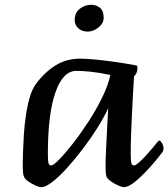

<svg xmlns="http://www.w3.org/2000/svg" viewBox="-20 -769 703 802"><path d="M152 13Q145 13 128.5 6Q112 -1 97 -12Q82 -23 79 -34Q75 -46 75 -77Q75 -96 76 -130Q77 -164 79.5 -204.5Q82 -245 88 -286Q94 -327 104 -361.5Q114 -396 129 -417Q166 -467 211.5 -495.5Q257 -524 315 -524Q333 -524 369.5 -521Q406 -518 452.5 -511.5Q499 -505 548 -496Q554 -495 554 -488Q554 -472 549 -462Q544 -452 540 -452Q540 -449 538.5 -426.5Q537 -404 535 -368Q533 -332 531 -290Q529 -248 527.5 -206Q526 -164 526 -129Q526 -96 529 -87Q532 -78 540 -78Q546 -78 559.5 -89.5Q573 -101 588.5 -118Q604 -135 617 -150.5Q630 -166 637 -175Q643 -182 645 -182Q650 -182 656.5 -171Q663 -160 663 -149Q663 -139 658 -133Q647 -118 626.5 -93.5Q606 -69 582 -44.5Q558 -20 535.5 -3.5Q513 13 497 13Q491 13 474.5 6Q458 -1 442.5 -12Q427 -23 424 -34Q422 -41 421.5 -51.5Q421 -62 421 -77Q421 -102 423 -145Q425 -188 427.5 -234Q430 -280 432 -317Q415 -280 387.5 -236Q360 -192 327 -148.5Q294 -105 260.5 -68Q227 -31 198.5 -9Q170 13 152 13ZM194 -78Q203 -78 227.5 -103Q252 -128 284.5 -169.5Q317 -211 349.5 -261Q382 -311 407 -362Q432 -413 441 -456Q393 -466 358 -469.5Q323 -473 299 -473Q243 -473 211.5 -383Q180 -293 180 -128Q180 -95 183 -86.5Q186 -78 194 -78ZM346 -637Q322 -637 307 -651Q292 -665 292 -685Q292 -716 313.5 -732.5Q335 -749 361 -749Q381 -749 397 -737Q413 -725 413 -694Q413 -672 391.5 -654.5Q370 -637 346 -637Z"/></svg>

Font: BriemHand
Style: Regular
Weight: 400
Designer: Gunnlaugur SE Briem, Eben Sorkin
Foundry: Sorkin Type
Version: Version 1.001; ttfautohint (v1.8.4.7-5d5b)